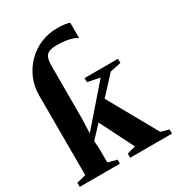

<svg xmlns="http://www.w3.org/2000/svg" viewBox="-195 -951 988 1072"><g transform="rotate(-30 299.0 -415.0)"><path d="M3 0V-26.5L62.5 -41.5L62 -554Q62 -613 83.5 -663.2Q105 -713.5 142.8 -751.2Q180.5 -789 229.8 -809.8Q279 -830.5 335.5 -830.5Q360 -830.5 382 -827.8Q404 -825 415.5 -820V-721Q404 -730 384.8 -736.2Q365.5 -742.5 341 -746Q316.5 -749.5 289.5 -749.5Q256 -749.5 237.5 -741.8Q219 -734 211.8 -715.2Q204.5 -696.5 204.5 -662.5V-322.5L201 -230.5L409.5 -470.5L330 -486V-512.5H545.5V-486L475 -471L369.5 -356.5L546 -41.5L597.5 -27V0H328V-26.5L383 -41.5L273.5 -258.5L201 -181L204.5 -120V-41.5L262 -26V0Z"/></g></svg>

Font: Merriweather 120pt
Style: Bold
Weight: 700
Designer: Eben Sorkin
Foundry: Eben Sorkin
Version: Version 2.100